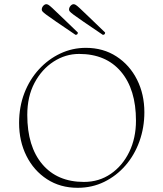

<svg xmlns="http://www.w3.org/2000/svg" viewBox="-20 -883 779 915"><path d="M350 12Q267 12 204 -29Q141 -70 106 -140Q71 -210 71 -297Q71 -374 96 -439Q121 -504 165.5 -552.5Q210 -601 267.5 -628Q325 -655 389 -655Q472 -655 535 -614Q598 -573 633 -503.5Q668 -434 668 -348Q668 -275 644.5 -209.5Q621 -144 578 -94.5Q535 -45 477 -16.5Q419 12 350 12ZM380 -16Q452 -16 508 -54.5Q564 -93 596 -159Q628 -225 628 -308Q628 -457 556.5 -541.5Q485 -626 357 -626Q292 -626 235.5 -589.5Q179 -553 144.5 -488Q110 -423 110 -335Q110 -185 181.5 -100.5Q253 -16 380 -16ZM470 -717Q481 -717 481 -728Q430 -777 401.5 -804.5Q373 -832 359.5 -844.5Q346 -857 340.5 -860Q335 -863 331 -863Q323 -863 316 -855Q309 -847 309 -837Q309 -833 312.5 -828.5Q316 -824 330.5 -813Q345 -802 378 -779.5Q411 -757 470 -717ZM340 -717Q351 -717 351 -728Q300 -777 271.5 -804.5Q243 -832 229.5 -844.5Q216 -857 210.5 -860Q205 -863 201 -863Q193 -863 186 -855Q179 -847 179 -837Q179 -833 182.5 -828.5Q186 -824 200.5 -813Q215 -802 248 -779.5Q281 -757 340 -717Z"/></svg>

Font: Petrona Thin
Style: Regular
Weight: 100
Designer: Ringo R. Seeber
Foundry: Ringo R. Seeber
Version: Version 2.001; ttfautohint (v1.8.3)